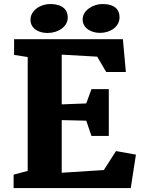

<svg xmlns="http://www.w3.org/2000/svg" viewBox="-20 -958 736 978"><path d="M489.3 -790.5C541.5 -790.5 588.9 -821.3 588.9 -870.1C588.9 -908.2 565.4 -937.5 502 -937.5C452.6 -937.5 400.9 -904.3 400.9 -858.9C400.9 -814.9 443.8 -790.5 489.3 -790.5ZM221.7 -790C275.4 -790 325.2 -820.8 325.2 -869.1C325.2 -907.7 298.8 -937.5 235.4 -937.5C185.1 -937.5 135.3 -904.3 135.3 -857.4C135.3 -814 174.8 -790 221.7 -790ZM49.3 0H646L672.4 -170.4L570.8 -188.5L508.8 -91.8L294.4 -78.1V-346.2L419.4 -343.3L445.8 -265.6H534.2V-503.9H445.8L419.4 -431.2L294.4 -426.3V-679.7L475.1 -669.4L521 -591.3H621.1L606 -758.3H51.8V-678.2L121.1 -667.5V-87.4L49.3 -68.4Z"/></svg>

Font: Merriweather
Style: Heavy
Weight: 900
Designer: Eben Sorkin ( eben@eyebytes.com )
Foundry: Sorkin Type Co.
Version: Version 1.003